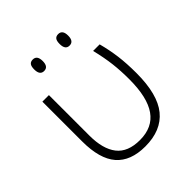

<svg xmlns="http://www.w3.org/2000/svg" viewBox="-199 -852 993 993"><g transform="rotate(-45 297.5 -355.0)"><path d="M293.9 9.8Q187 9.8 134 -51.3Q81.1 -112.3 81.1 -240.2V-530.8H128.9V-234.9Q128.9 -136.7 169.2 -85Q209.5 -33.2 297.9 -33.2Q390.1 -33.2 435.5 -97.7Q481 -162.1 481 -294.9Q481 -356.9 474.6 -410.6Q468.3 -464.4 452.1 -530.8H500Q515.1 -474.1 522.5 -417.7Q529.8 -361.3 529.8 -291Q529.8 -135.7 470.5 -63Q411.1 9.8 293.9 9.8ZM168.9 -678.2Q168.9 -700.7 176.5 -710.4Q184.1 -720.2 199.7 -720.2Q231 -720.2 231 -678.2Q231 -636.2 199.7 -636.2Q168.9 -636.2 168.9 -678.2ZM355 -678.2Q355 -700.7 362.5 -710.4Q370.1 -720.2 385.7 -720.2Q417 -720.2 417 -678.2Q417 -636.2 385.7 -636.2Q355 -636.2 355 -678.2Z"/></g></svg>

Font: JBL Sans
Style: Light
Weight: 300
Version: Version 1.10